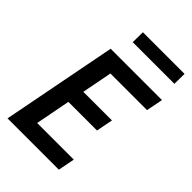

<svg xmlns="http://www.w3.org/2000/svg" viewBox="-251 -956 1053 1053"><g transform="rotate(45 275.0 -429.5)"><path d="M19 0 149 -670H547L528 -573H244L210 -397H432L413 -300H191L152 -97H436L417 0ZM532 -781H209L210 -859H533Z"/></g></svg>

Font: Lode Term
Style: Bold Italic
Weight: 700
Italic angle: -11°
Monospace: yes
Designer: Belleve Invis
Foundry: Belleve Invis
Version: Version 29.2.0